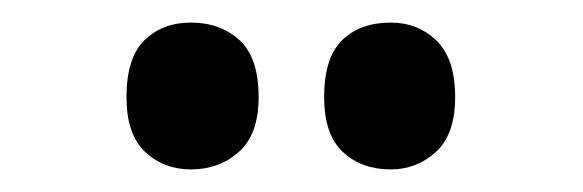

<svg xmlns="http://www.w3.org/2000/svg" viewBox="-20 -775 516 170"><path d="M92 -689Q92 -724 108 -739.5Q124 -755 149 -755Q175 -755 192 -739.5Q209 -724 209 -689Q209 -656 191.5 -640.5Q174 -625 149 -625Q125 -625 108.5 -640.5Q92 -656 92 -689ZM267 -689Q267 -724 283 -739.5Q299 -755 326 -755Q350 -755 366.5 -739Q383 -723 383 -689Q383 -656 366 -640.5Q349 -625 326 -625Q300 -625 283.5 -640.5Q267 -656 267 -689Z"/></svg>

Font: Noto Serif CondExtraBold
Style: Regular
Weight: 800
Width: 3
Designer: Monotype Design Team
Foundry: Monotype Imaging Inc.
Version: Version 1.001